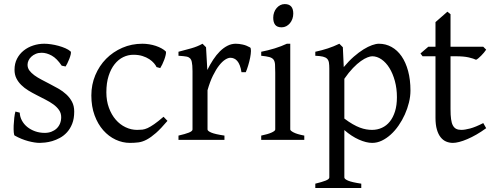

<svg xmlns="http://www.w3.org/2000/svg" viewBox="-20 -682 2404 936"><path d="M341.8 -138.2Q341.8 -103.5 332 -78.9Q322.3 -54.2 306.6 -37.1Q291 -20 272 -9.8Q252.9 0.5 234.4 5.9Q215.8 11.2 199.5 12.9Q183.1 14.6 173.8 14.6Q150.4 14.6 117.4 5.9Q84.5 -2.9 51.8 -21Q48.3 -22.5 47.1 -36.9Q45.9 -51.3 46.6 -70.1Q47.4 -88.9 49.6 -107.9Q51.8 -127 55.2 -138.2L76.2 -132.8Q77.1 -112.3 86.9 -94.2Q96.7 -76.2 113 -63Q129.4 -49.8 151.1 -42Q172.9 -34.2 198.2 -34.2Q215.8 -34.2 230.5 -39.8Q245.1 -45.4 255.9 -55.4Q266.6 -65.4 272.5 -79.6Q278.3 -93.8 278.3 -110.8Q278.3 -130.4 267.8 -145.5Q257.3 -160.6 240.2 -173.1Q223.1 -185.5 201.4 -196.5Q179.7 -207.5 157.2 -219.2Q136.7 -229.5 117.7 -241.2Q98.6 -252.9 83.7 -267.6Q68.8 -282.2 59.8 -300.3Q50.8 -318.4 50.8 -341.8Q50.8 -372.1 63 -395.8Q75.2 -419.4 95.5 -435.5Q115.7 -451.7 141.8 -460.2Q168 -468.8 195.8 -468.8Q210.9 -468.8 229.2 -466.1Q247.6 -463.4 265.4 -458.5Q283.2 -453.6 298.8 -446.8Q314.5 -439.9 324.2 -431.2Q327.1 -428.2 325 -418Q322.8 -407.7 318.1 -395.5Q313.5 -383.3 308.1 -372.6Q302.7 -361.8 299.8 -357.9L280.8 -361.8Q257.3 -397 232.2 -410.9Q207 -424.8 183.1 -424.8Q167 -424.8 154.3 -419.4Q141.6 -414.1 132.6 -405.5Q123.5 -397 118.9 -386.7Q114.3 -376.5 114.3 -366.2Q114.3 -350.6 123.5 -338.1Q132.8 -325.7 147.9 -314.7Q163.1 -303.7 182.4 -293.7Q201.7 -283.7 222.2 -272.9Q243.2 -262.2 264.6 -250Q286.1 -237.8 303.2 -221.9Q320.3 -206.1 331.1 -185.8Q341.8 -165.5 341.8 -138.2Z M796.4 -92.8Q764.6 -55.2 740.5 -33.9Q716.3 -12.7 695.8 -1.7Q675.3 9.3 655.8 12Q636.2 14.6 613.3 14.6Q577.6 14.6 543.7 -1.2Q509.8 -17.1 483.4 -46.9Q457 -76.7 441.2 -119.6Q425.3 -162.6 425.3 -216.8Q425.3 -269.5 444.6 -315.4Q463.9 -361.3 497.3 -395.3Q530.8 -429.2 576.2 -449Q621.6 -468.8 674.3 -468.8Q690.4 -468.8 707.3 -466.1Q724.1 -463.4 739.5 -458.3Q754.9 -453.1 767.8 -446Q780.8 -439 789.1 -430.2Q790 -424.3 787.6 -413.6Q785.2 -402.8 780.8 -390.9Q776.4 -378.9 771 -367.9Q765.6 -356.9 761.2 -350.1L743.2 -355Q739.3 -363.8 730.5 -374Q721.7 -384.3 707.8 -393.6Q693.8 -402.8 674.6 -408.9Q655.3 -415 630.4 -415Q604.5 -415 580.8 -403.6Q557.1 -392.1 538.8 -369.1Q520.5 -346.2 509.5 -312Q498.5 -277.8 498.5 -231.9Q498.5 -190.4 511 -156.5Q523.4 -122.6 544.2 -98.6Q564.9 -74.7 592 -61.8Q619.1 -48.8 648.4 -48.8Q662.1 -48.8 673.8 -50Q685.5 -51.3 699.5 -57.6Q713.4 -64 731.7 -76.7Q750 -89.4 777.3 -112.8Z M1199.2 -450.7Q1203.6 -447.8 1203.4 -433.6Q1203.1 -419.4 1199.5 -400.9Q1195.8 -382.3 1189.9 -362.8Q1184.1 -343.3 1178.2 -330.1H1157.2Q1154.3 -349.6 1148.9 -363.3Q1143.6 -377 1136.5 -385Q1129.4 -393.1 1120.8 -396.7Q1112.3 -400.4 1103 -400.4Q1092.3 -400.4 1077.9 -391.4Q1063.5 -382.3 1048.3 -363Q1033.2 -343.8 1018.3 -313.7Q1003.4 -283.7 991.7 -242.2V-50.8Q991.7 -43.5 1010 -35.6Q1028.3 -27.8 1074.2 -21V0H850.1V-21Q882.3 -28.3 900.4 -35.4Q918.5 -42.5 918.5 -50.8V-335Q918.5 -351.1 917.5 -362.1Q916.5 -373 915 -379.9Q913.6 -386.7 911.4 -390.6Q909.2 -394.5 907.2 -397Q903.8 -400.4 899.7 -402.6Q895.5 -404.8 888.9 -406.2Q882.3 -407.7 873 -408.4Q863.8 -409.2 850.1 -410.2V-429.7Q881.8 -438 912.4 -446.5Q942.9 -455.1 967.3 -468.8L984.4 -451.7L990.7 -340.8Q1003.9 -367.7 1019.3 -391.1Q1034.7 -414.6 1052.2 -431.9Q1069.8 -449.2 1089.1 -459Q1108.4 -468.8 1129.4 -468.8Q1145 -468.8 1163.1 -464.8Q1181.2 -460.9 1199.2 -450.7Z M1253.4 0V-21Q1286.6 -27.8 1304.2 -35.9Q1321.8 -43.9 1321.8 -50.8V-327.1Q1321.8 -352.1 1320.8 -367.4Q1319.8 -382.8 1313.5 -391.4Q1307.1 -399.9 1293.2 -403.8Q1279.3 -407.7 1253.4 -410.2V-429.7Q1268.6 -432.6 1285.4 -436.8Q1302.2 -440.9 1318.8 -446Q1335.4 -451.2 1350.6 -457Q1365.7 -462.9 1378.4 -468.8H1395V-50.8Q1395 -44.9 1411.4 -36.4Q1427.7 -27.8 1463.4 -21V0ZM1409.7 -615.7Q1409.7 -602.1 1405.3 -589.8Q1400.9 -577.6 1393.3 -568.6Q1385.7 -559.6 1375.5 -554.2Q1365.2 -548.8 1353 -548.8Q1331.1 -548.8 1321.5 -561Q1312 -573.2 1312 -595.7Q1312 -609.4 1316.4 -621.6Q1320.8 -633.8 1328.6 -642.8Q1336.4 -651.9 1346.4 -657Q1356.4 -662.1 1368.2 -662.1Q1409.7 -662.1 1409.7 -615.7Z M1915 -208Q1915 -250.5 1905 -287.1Q1895 -323.7 1878.4 -350.6Q1861.8 -377.4 1839.8 -392.6Q1817.9 -407.7 1794.4 -407.7Q1785.6 -407.7 1771.5 -402.3Q1757.3 -397 1739.3 -384.3Q1721.2 -371.6 1700.7 -350.3Q1680.2 -329.1 1658.7 -297.9V-104Q1680.7 -87.4 1699.5 -76.7Q1718.3 -65.9 1734.6 -59.8Q1751 -53.7 1765.6 -51.3Q1780.3 -48.8 1793.5 -48.8Q1819.8 -48.8 1842 -59.1Q1864.3 -69.3 1880.4 -89.4Q1896.5 -109.4 1905.8 -139.2Q1915 -168.9 1915 -208ZM1981 -240.2Q1981 -211.9 1973.6 -182.1Q1966.3 -152.3 1953.6 -124Q1940.9 -95.7 1923.3 -70.3Q1905.8 -44.9 1885 -26.1Q1864.3 -7.3 1841.3 3.7Q1818.4 14.6 1794.4 14.6Q1765.6 14.6 1729.5 -1.5Q1693.4 -17.6 1658.7 -47.9V183.1Q1658.7 190.9 1677 198.7Q1695.3 206.5 1741.2 213.4V234.4H1517.1V213.4Q1549.3 205.6 1567.4 198.5Q1585.4 191.4 1585.4 183.1V-347.2Q1585.4 -365.2 1583.5 -377Q1581.5 -388.7 1574.5 -395.8Q1567.4 -402.8 1554 -406Q1540.5 -409.2 1517.1 -410.2V-429.7Q1533.7 -433.1 1548.8 -437.3Q1564 -441.4 1578.1 -446Q1592.3 -450.7 1606.2 -456.3Q1620.1 -461.9 1634.3 -468.8L1651.4 -451.7L1655.8 -355Q1680.2 -384.3 1704.8 -405.8Q1729.5 -427.2 1752 -441.2Q1774.4 -455.1 1793.7 -461.9Q1813 -468.8 1827.1 -468.8Q1860.4 -468.8 1888.7 -453.1Q1917 -437.5 1937.5 -408Q1958 -378.4 1969.5 -335.9Q1981 -293.5 1981 -240.2Z M2350.1 -57.1Q2326.2 -39.6 2302.7 -26.1Q2279.3 -12.7 2258.1 -3.7Q2236.8 5.4 2218.8 10Q2200.7 14.6 2188 14.6Q2170.9 14.6 2155.5 8.3Q2140.1 2 2128.4 -12.5Q2116.7 -26.9 2109.9 -50.3Q2103 -73.7 2103 -107.9V-407.7H2040L2029.8 -421.4L2067.9 -454.1H2103V-574.2L2161.1 -625L2176.3 -612.8V-454.1H2335.9L2350.1 -439.9Q2345.7 -433.1 2339.1 -425.3Q2332.5 -417.5 2325.7 -410.6Q2318.8 -403.8 2312.3 -398.2Q2305.7 -392.6 2300.8 -390.6Q2289.1 -396.5 2265.1 -402.1Q2241.2 -407.7 2201.7 -407.7H2176.3V-149.9Q2176.3 -120.6 2179 -101.1Q2181.6 -81.5 2188 -70.1Q2194.3 -58.6 2204.3 -53.7Q2214.4 -48.8 2229 -48.8Q2246.1 -48.8 2272 -55.7Q2297.9 -62.5 2335.9 -82Z"/></svg>

Font: Gentium Kaktovik
Style: Regular
Weight: 400
Designer: J. Victor Gaultney and Annie Olsen
Foundry: SIL International
Version: Version 1.102; 2013; Maintenance release